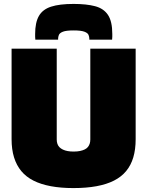

<svg xmlns="http://www.w3.org/2000/svg" viewBox="-20 -948 750 978"><path d="M39 -239V-700H269V-237Q269 -225 272.5 -215Q276 -205 283 -198Q290 -191 300.5 -186Q311 -181 324.5 -178.5Q338 -176 355 -176Q374 -176 388 -179Q402 -182 412 -187Q422 -192 428 -199.5Q434 -207 437 -216.5Q440 -226 440 -237V-700H671V-239Q671 -187 659 -146.5Q647 -106 622.5 -76.5Q598 -47 560.5 -28Q523 -9 471.5 0.5Q420 10 354 10Q290 10 239 0.5Q188 -9 150.5 -28Q113 -47 88.5 -76.5Q64 -106 51.5 -146.5Q39 -187 39 -239ZM355 -928Q420 -928 464 -916.5Q508 -905 530 -872Q552 -839 552 -775Q552 -768 552 -760.5Q552 -753 551 -746H435Q435 -747 435 -748Q435 -749 435 -751Q435 -760 431 -770Q427 -780 410 -786.5Q393 -793 355 -793Q317 -793 300.5 -786.5Q284 -780 280 -770Q276 -760 276 -751Q276 -749 276 -748Q276 -747 276 -746H160Q159 -753 159 -760.5Q159 -768 159 -775Q159 -833 178 -866.5Q197 -900 240 -914Q283 -928 355 -928Z"/></svg>

Font: Georama Black
Style: Regular
Weight: 900
Designer: Jean-Baptiste Levee
Foundry: Production Type
Version: Version 1.001